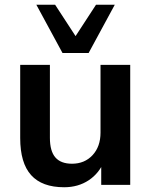

<svg xmlns="http://www.w3.org/2000/svg" viewBox="-20 -778 636 808"><path d="M250 10Q157 10 111 -41Q65 -92 65 -197V-505H190V-198Q190 -142 213 -115.5Q236 -89 283 -89Q336 -89 369.5 -125Q403 -161 403 -220V-505H528V0H406V-103H420Q398 -49 353.5 -19.5Q309 10 250 10ZM243 -555 133 -758H212L298 -626L384 -758H463L353 -555Z"/></svg>

Font: Mulish ExtraLight
Style: Bold
Weight: 700
Version: Version 3.603